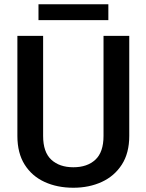

<svg xmlns="http://www.w3.org/2000/svg" viewBox="-20 -881 694 911"><path d="M471.2 -710.9H593.3V-235.8Q593.3 -154.8 558.1 -100.1Q522.9 -45.4 462.9 -17.8Q402.8 9.8 328.1 9.8Q251.5 9.8 191.4 -17.8Q131.3 -45.4 96.9 -100.1Q62.5 -154.8 62.5 -235.8V-710.9H184.6V-235.8Q184.6 -159.2 223.4 -123.3Q262.2 -87.4 328.1 -87.4Q394 -87.4 432.6 -123.3Q471.2 -159.2 471.2 -235.8ZM494.1 -860.8V-785.6H162.6V-860.8Z"/></svg>

Font: Vazirmatn RD FD Medium
Style: Regular
Weight: 500
Designer: Saber Rastikerdar
Foundry: Saber Rastikerdar
Version: Version 33.003